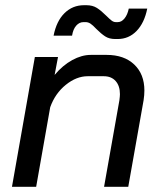

<svg xmlns="http://www.w3.org/2000/svg" viewBox="-20 -718 621 738"><path d="M114 -499H203L190 -430Q221 -467 257.5 -487Q294 -507 329 -507H390Q457 -507 496 -470Q535 -433 535 -370Q535 -353 532 -333L473 0H380L439 -333Q441 -349 441 -356Q441 -388 424.5 -406.5Q408 -425 379 -425H317Q274 -425 233 -392Q192 -359 173 -306L119 0H26ZM350 -607Q337 -621 328 -627Q319 -633 309 -633H301Q285 -633 273 -619.5Q261 -606 257 -581H186Q197 -637 228 -667.5Q259 -698 303 -698H312Q336 -698 352.5 -687.5Q369 -677 389 -657Q402 -644 409.5 -638.5Q417 -633 425 -633H433Q447 -633 458.5 -647Q470 -661 475 -685H546Q535 -630 505 -599Q475 -568 432 -568H423Q400 -568 384.5 -578Q369 -588 350 -607Z"/></svg>

Font: Bai Jamjuree Medium
Style: Italic
Weight: 500
Italic angle: -10°
Version: Version 1.000; ttfautohint (v1.6)